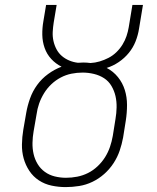

<svg xmlns="http://www.w3.org/2000/svg" viewBox="-20 -755 640 783"><path d="M248 8Q219 8 190.5 2Q162 -4 138.5 -19.5Q115 -35 99.5 -58.5Q84 -82 76.5 -109Q69 -136 69.5 -166Q70 -196 75 -226L87 -295Q92 -324 102.5 -353.5Q113 -383 131.5 -408.5Q150 -434 176 -453Q202 -472 231 -483Q207 -495 189 -514.5Q171 -534 162 -559.5Q153 -585 152.5 -613Q152 -641 157 -669L168 -735H211L199 -663Q196 -644 195 -625Q194 -606 198 -588Q202 -570 210.5 -554Q219 -538 232.5 -526.5Q246 -515 263 -508Q280 -501 298 -499Q304 -499 309 -499.5Q314 -500 320 -500Q327 -500 334.5 -499.5Q342 -499 349 -498Q368 -499 386.5 -504.5Q405 -510 422.5 -519Q440 -528 454.5 -542Q469 -556 479.5 -573Q490 -590 496 -608Q502 -626 505 -644L520 -735H563L547 -638Q543 -612 533 -586.5Q523 -561 505.5 -539.5Q488 -518 464.5 -502Q441 -486 415 -478Q442 -464 461 -440.5Q480 -417 489 -388Q498 -359 498 -327Q498 -295 493 -263L482 -194Q477 -167 468 -140.5Q459 -114 443 -89.5Q427 -65 405 -45.5Q383 -26 357 -13.5Q331 -1 303 3.5Q275 8 248 8ZM249 -30Q272 -30 295 -34.5Q318 -39 339 -49.5Q360 -60 378 -77Q396 -94 408.5 -114Q421 -134 428.5 -156Q436 -178 440 -201L451 -270Q455 -293 455.5 -317Q456 -341 451 -363Q446 -385 434.5 -404.5Q423 -424 404.5 -436Q386 -448 363 -453.5Q340 -459 317 -459Q294 -459 271.5 -454.5Q249 -450 228 -439Q207 -428 189.5 -411.5Q172 -395 159.5 -374.5Q147 -354 139.5 -332.5Q132 -311 129 -288L117 -219Q113 -196 112.5 -172.5Q112 -149 117 -127Q122 -105 133.5 -86Q145 -67 163 -54Q181 -41 203.5 -35.5Q226 -30 249 -30Z"/></svg>

Font: Iosevka Curly Slab XLtExObl
Style: Regular
Weight: 200
Width: 7
Italic angle: -9°
Monospace: yes
Designer: Belleve Invis
Foundry: Belleve Invis
Version: Version 11.0.0; ttfautohint (v1.8.3)